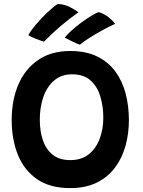

<svg xmlns="http://www.w3.org/2000/svg" viewBox="-20 -915 717 960"><path d="M331 25.5Q229.5 25.5 164.8 -19.5Q100 -64.5 69.2 -141.5Q38.5 -218.5 38.5 -314.5Q38.5 -415.5 72.2 -493.2Q106 -571 171.2 -615.5Q236.5 -660 331 -660Q409.5 -660 465.2 -633Q521 -606 556.2 -558.2Q591.5 -510.5 608 -448Q624.5 -385.5 624.5 -314.5Q624.5 -247 607.5 -185.8Q590.5 -124.5 555 -77Q519.5 -29.5 464 -2Q408.5 25.5 331 25.5ZM331.5 -114.5Q388 -114.5 424.5 -144.2Q461 -174 478.8 -222.2Q496.5 -270.5 496.5 -326Q496.5 -382 482 -431.5Q467.5 -481 433.5 -512.2Q399.5 -543.5 340 -543.5Q287.5 -543.5 251.5 -513.2Q215.5 -483 197.2 -431.5Q179 -380 179 -316Q179 -259.5 194.5 -213.8Q210 -168 243.5 -141.2Q277 -114.5 331.5 -114.5ZM268.5 -895Q301 -894.5 330.8 -879Q360.5 -863.5 372.5 -853.5Q327 -822 282.2 -783.8Q237.5 -745.5 200 -706.5Q181 -712.5 157 -722Q133 -731.5 121.5 -739Q133.5 -761.5 159.8 -792.5Q186 -823.5 215.8 -852Q245.5 -880.5 268.5 -895ZM474 -854.5Q501.5 -846.5 525.2 -826.8Q549 -807 555.5 -795.5Q523.5 -781.5 488.5 -762Q453.5 -742.5 424 -723.5Q394.5 -704.5 379.5 -691.5Q366.5 -695.5 343 -706.8Q319.5 -718 303.5 -727Q317 -744 339.5 -764Q362 -784 387.5 -802.8Q413 -821.5 436 -835.5Q459 -849.5 474 -854.5Z"/></svg>

Font: Grandstander SemiBold
Style: Regular
Weight: 600
Designer: Tyler Finck
Foundry: Etcetera Type Co
Version: Version 1.200; ttfautohint (v1.8.3)